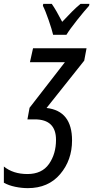

<svg xmlns="http://www.w3.org/2000/svg" viewBox="-45 -964 483 994"><path d="M299 -784Q316 -812 354.5 -860.5Q393 -909 416 -934L418 -944H372Q351 -927 327.5 -903.5Q304 -880 277 -851Q246 -911 223 -944H179L177 -934Q190 -909 207 -859.5Q224 -810 230 -784ZM328 -237Q328 -390 196 -405L391 -650L403 -714H126L110 -642H291L108 -406L97 -346H135Q245 -346 245 -240Q245 -167 208.5 -115Q172 -63 97 -63Q23 -63 -25 -102V-18Q0 -4 33.5 3Q67 10 99 10Q205 10 266.5 -62.5Q328 -135 328 -237Z"/></svg>

Font: Noto Sans Display Condensed
Style: Italic
Weight: 400
Width: 3
Designer: Monotype Design team
Foundry: Monotype Imaging Inc.
Version: 1.000